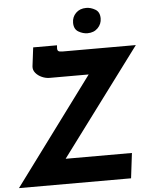

<svg xmlns="http://www.w3.org/2000/svg" viewBox="-64 -1017 842 1068"><g transform="rotate(-5 356.5 -483.0)"><path d="M-2 0 469 -636 486 -596H221Q200 -596 178.5 -605.5Q157 -615 143.5 -631.5Q130 -648 132 -668L145 -773H278L277 -759Q276 -746 282 -741Q288 -736 306 -736H715L259 -124L246 -140H641L624 0ZM378 -890Q378 -922 400 -944Q422 -966 458 -966Q483 -966 508 -951.5Q533 -937 533 -901Q533 -870 511 -847.5Q489 -825 453 -825Q428 -825 403 -839.5Q378 -854 378 -890Z"/></g></svg>

Font: Josefin Sans Thin
Style: Bold Italic
Weight: 700
Italic angle: -7°
Version: Version 2.000